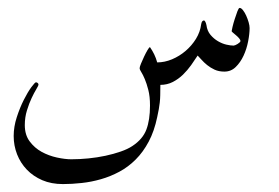

<svg xmlns="http://www.w3.org/2000/svg" viewBox="-20 -220 698 480"><path d="M604 -149.9Q604 -135.3 600.3 -116.5Q596.7 -97.7 588.9 -80.8Q581.1 -64 569.3 -52.5Q557.6 -41 541 -41Q526.9 -41 516.4 -45.9Q505.9 -50.8 497.8 -57.4Q489.7 -64 483.9 -70.6Q478 -77.1 474.1 -81.1Q466.8 -69.8 457.8 -57.1Q448.7 -44.4 437.5 -33.4Q426.3 -22.5 412.1 -15.1Q397.9 -7.8 380.9 -7.8Q380.9 7.8 380.6 17.8Q380.4 27.8 379.4 36.4Q378.4 44.9 377 53Q375.5 61 373 72.8Q365.7 107.9 351.8 134Q337.9 160.2 319.3 178.7Q300.8 197.3 278.6 209.2Q256.3 221.2 232.4 228Q208.5 234.9 184.1 237.5Q159.7 240.2 137.2 240.2Q108.4 240.2 85.7 230.5Q63 220.7 47.1 204.1Q31.2 187.5 22.7 165.8Q14.2 144 14.2 120.1Q14.2 96.7 22 72.8Q29.8 48.8 39.6 29.5Q49.3 10.3 58.3 -2Q67.4 -14.2 69.8 -14.2Q72.3 -14.2 74.2 -12.5Q76.2 -10.7 76.2 -8.8Q76.2 -5.9 70.8 2.9Q65.4 11.7 59.1 25.1Q52.7 38.6 47.4 55.9Q42 73.2 42 92.8Q42 117.2 54.2 133.5Q66.4 149.9 84.2 159.7Q102.1 169.4 122.3 173.8Q142.6 178.2 158.2 178.2Q179.2 178.2 201.2 176Q223.1 173.8 243.7 169.4Q264.2 165 281.7 158.9Q299.3 152.8 311 145Q336.9 127.9 345.9 104Q355 80.1 355 43.9Q355 21 350.8 4.9Q346.7 -11.2 342 -22.2Q337.4 -33.2 333.3 -39.6Q329.1 -45.9 329.1 -49.8Q329.1 -52.7 332.5 -61Q335.9 -69.3 340.3 -78.6Q344.7 -87.9 348.9 -95Q353 -102.1 355 -102.1Q360.8 -93.8 365.5 -84.2Q370.1 -74.7 373 -64Q391.6 -64 410.2 -71.8Q428.7 -79.6 444.1 -92.8Q459.5 -106 470 -123Q480.5 -140.1 482.9 -159.2Q484.4 -168.9 490.2 -168.9Q491.2 -168.9 493.2 -165.8Q495.1 -162.6 496.1 -157.2Q498 -142.6 506.3 -132.8Q514.6 -123 525.1 -116.9Q535.6 -110.8 546.1 -108.4Q556.6 -106 564 -106Q565.4 -106 568.4 -107.2Q571.3 -108.4 574 -110.1Q576.7 -111.8 578.9 -113.8Q581.1 -115.7 581.1 -117.2Q581.1 -120.6 577.6 -124.5Q574.2 -128.4 570.1 -131.8Q565.9 -135.3 562.5 -138.2Q559.1 -141.1 559.1 -142.1Q559.1 -143.6 561.3 -152.8Q563.5 -162.1 566.9 -172.6Q570.3 -183.1 573.5 -191.7Q576.7 -200.2 579.1 -200.2Q583 -200.2 587.4 -194.6Q591.8 -189 595.5 -180.9Q599.1 -172.9 601.6 -164.3Q604 -155.8 604 -149.9Z"/></svg>

Font: Scheherazade
Style: Regular
Weight: 400
Designer: SIL International
Foundry: SIL International
Version: Version 2.100 (build 932/914)